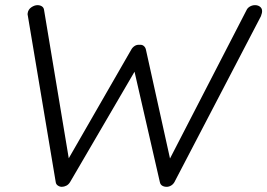

<svg xmlns="http://www.w3.org/2000/svg" viewBox="-20 -722 1033 742"><path d="M965.8 -702.1Q978.5 -702.1 986.8 -694.3Q995.1 -686.5 992.2 -671.9Q991.2 -667 988.3 -659.2L654.3 -18.6Q649.4 -9.8 641.1 -4.9Q632.8 0 624 0Q614.3 0 606.9 -4.4Q599.6 -8.8 597.7 -18.6L497.1 -457L505.9 -455.1L251 -18.6Q245.1 -8.8 236.3 -4.4Q227.5 0 218.8 0Q210.9 0 203.6 -4.9Q196.3 -9.8 195.3 -18.6L87.9 -659.2Q85.9 -667 86.9 -670.9Q88.9 -685.5 101.1 -693.8Q113.3 -702.1 125 -702.1Q134.8 -702.1 142.1 -697.3Q149.4 -692.4 150.4 -682.6L248 -96.7L237.3 -95.7L487.3 -530.3Q492.2 -539.1 500.5 -544.4Q508.8 -549.8 519.5 -548.8Q529.3 -549.8 535.6 -544.4Q542 -539.1 543.9 -530.3L639.6 -97.7L628.9 -93.8L932.6 -682.6Q936.5 -691.4 945.8 -696.8Q955.1 -702.1 965.8 -702.1Z"/></svg>

Font: Quicksand
Style: Italic
Weight: 400
Designer: Andrew Paglinawan
Foundry: Andrew Paglinawan
Version: Version 3.006